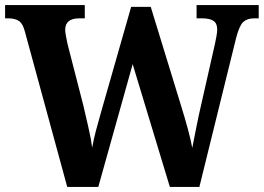

<svg xmlns="http://www.w3.org/2000/svg" viewBox="-20 -734 1036 754"><path d="M78 -609Q70 -641 54.5 -651.5Q39 -662 12 -662H0V-714H313V-662H292Q236 -662 236 -617Q236 -609 239 -592.5Q242 -576 245 -562L307 -321Q316 -282 327 -234.5Q338 -187 342 -154Q348 -188 356.5 -220Q365 -252 375 -287L495 -707H572L691 -319Q706 -271 718 -226.5Q730 -182 735 -153Q742 -188 751 -234Q760 -280 771 -327L824 -561Q827 -574 830 -591.5Q833 -609 833 -618Q833 -642 818.5 -652Q804 -662 773 -662H752V-714H996V-662H978Q951 -662 935.5 -648Q920 -634 907 -584L763 0H647L501 -482L366 0H244Z"/></svg>

Font: Noto Serif Tamil SemiCondensed
Style: Bold Italic
Weight: 700
Width: 4
Italic angle: -12°
Designer: Indian Type Foundry, Tom Grace, and the Monotype Design Team
Foundry: Monotype Imaging Inc.
Version: Version 2.003; ttfautohint (v1.8.4.7-5d5b)